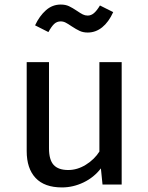

<svg xmlns="http://www.w3.org/2000/svg" viewBox="-20 -815 655 848"><path d="M196.4 -160Q196.4 -109.2 216.9 -86.7Q237.4 -64.1 281.5 -64.1Q321.5 -64.1 359.2 -87.4Q396.9 -110.8 419 -145.6V-540.5H517.4V0H432.8L425.6 -71.3Q394.9 -31.3 348.7 -9.2Q302.6 12.8 253.8 12.8Q176.4 12.8 137.2 -29Q97.9 -70.8 97.9 -147.7V-540.5H196.4ZM295.4 -699.5Q280.5 -709.7 270 -715.1Q259.5 -720.5 248.2 -720.5Q231.3 -720.5 219.2 -709.2Q207.2 -697.9 193.8 -673.3L134.9 -703.1Q154.4 -744.6 182.8 -769.7Q211.3 -794.9 248.2 -794.9Q269.2 -794.9 284.6 -787.7Q300 -780.5 320.5 -766.7Q335.4 -756.4 345.6 -751.3Q355.9 -746.2 367.2 -746.2Q382.1 -746.2 394.6 -756.7Q407.2 -767.2 421.5 -790.8L480 -761.5Q460 -717.4 431.3 -694.4Q402.6 -671.3 367.2 -671.3Q347.2 -671.3 331.8 -678.5Q316.4 -685.6 295.4 -699.5Z"/></svg>

Font: Fira Code Fixed Retina
Style: Regular
Weight: 450
Monospace: yes
Designer: Carrois Corporate, Edenspiekermann AG, Nikita Prokopov
Foundry: Carrois Corporate, Edenspiekermann AG, Nikita Prokopov
Version: Version 5.002